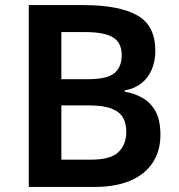

<svg xmlns="http://www.w3.org/2000/svg" viewBox="-20 -734 704 754"><path d="M308 -714Q447 -714 518.5 -674Q590 -634 590 -535Q590 -494 576 -461Q562 -428 535.5 -407Q509 -386 470 -379V-374Q510 -367 541.5 -348.5Q573 -330 591.5 -295.5Q610 -261 610 -205Q610 -140 579 -94Q548 -48 490.5 -24Q433 0 354 0H93V-714ZM325 -423Q401 -423 429.5 -447Q458 -471 458 -518Q458 -566 424 -587Q390 -608 315 -608H221V-423ZM221 -320V-107H337Q415 -107 445.5 -137Q476 -167 476 -217Q476 -249 463 -272Q450 -295 418 -307.5Q386 -320 331 -320Z"/></svg>

Font: Noto Sans Thai SemiBold
Style: Regular
Weight: 600
Version: Version 2.001